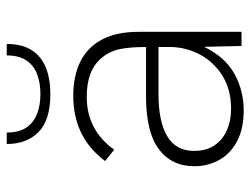

<svg xmlns="http://www.w3.org/2000/svg" viewBox="-107 -630 744 570"><g transform="rotate(-90 265.0 -345.0)"><path d="M222.5 6.5Q168 6.5 131 -13Q94 -32.5 75.2 -66Q56.5 -99.5 56.5 -140.5Q56.5 -207.5 107.2 -245.5Q158 -283.5 265 -283.5H410.5Q410.5 -331.5 403.8 -363Q397 -394.5 374.5 -419.5Q338 -459.5 262.5 -459.5Q164 -459.5 105.5 -378L72 -405Q142.5 -499.5 265.5 -499.5Q324 -499.5 366.5 -478.8Q409 -458 432.2 -415Q455.5 -372 455.5 -305.5V0H413.5L411 -111Q380.5 -48.5 330.8 -21Q281 6.5 222.5 6.5ZM226.5 -31Q284.5 -31 325.8 -57Q367 -83 388.8 -124.8Q410.5 -166.5 410.5 -213.5V-246.5H270.5Q190 -246.5 146 -220.8Q102 -195 102 -140.5Q102 -104.5 118.5 -80.2Q135 -56 163.2 -43.5Q191.5 -31 226.5 -31ZM271 -567.5Q193 -567.5 157.8 -602.8Q122.5 -638 122.5 -697H156.5Q156.5 -661 171.2 -639Q186 -617 211.8 -607Q237.5 -597 271 -597Q304.5 -597 330.2 -607Q356 -617 370.8 -639Q385.5 -661 385.5 -697H419.5Q419.5 -651.5 401 -622.8Q382.5 -594 349 -580.8Q315.5 -567.5 271 -567.5Z"/></g></svg>

Font: Acari Sans Neue Light
Style: Regular
Weight: 300
Designer: Alfredo Marco Pradil (font), Cristiano Sobral (main changes)
Foundry: Hanken Design Co. (font), Cristiano Sobral (main changes)
Version: Version 2.459;March 19, 2022;FontCreator 14.0.0.2808 64-bit;